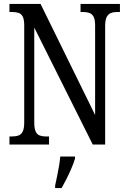

<svg xmlns="http://www.w3.org/2000/svg" viewBox="-20 -734 648 975"><path d="M28 0V-41H40Q60 -41 74 -46Q88 -51 95.5 -66.5Q103 -82 103 -113V-605Q103 -635 95.5 -649.5Q88 -664 74.5 -668.5Q61 -673 43 -673H28V-714H186L463 -150V-605Q463 -634 455.5 -648.5Q448 -663 434.5 -668Q421 -673 403 -673H389V-714H589V-673H574Q556 -673 542.5 -667.5Q529 -662 521.5 -647Q514 -632 514 -601V0H451L154 -594V-113Q154 -82 161 -66.5Q168 -51 181.5 -46Q195 -41 213 -41H229V0ZM260 208Q265 185 270 160.5Q275 136 279.5 110.5Q284 85 286 61H361V71Q355 92 343.5 119Q332 146 318.5 173Q305 200 293 221H260Z"/></svg>

Font: Noto Serif ExtraCondensed
Style: Regular
Weight: 400
Width: 2
Designer: Monotype Design Team
Foundry: Monotype Imaging Inc.
Version: Version 2.013